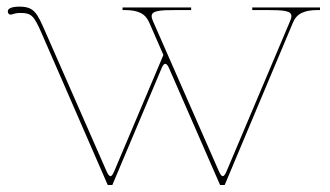

<svg xmlns="http://www.w3.org/2000/svg" viewBox="-20 -542 970 564"><path d="M340 -520V-512.5H345C386.5 -512.5 407 -502 418.5 -475.5L460 -380.5L316 -40C311.5 -29.5 308 -24.5 304.5 -24.5C301 -24.5 297 -29.5 292.5 -40L113.5 -448C89 -503.5 81 -522.5 37 -522.5C27.5 -522.5 3 -521.5 3 -508.5C3 -502 6.5 -499 12.5 -499C13.5 -499 15 -499.5 16 -500C25 -503 32.5 -504 39.5 -504C72 -504 79.5 -496.5 102 -445L296.5 1.5H310L455.5 -343.5C458.5 -350.5 462 -354.5 465.5 -354.5C469 -354.5 472.5 -350.5 476 -343L626.5 1.5H640L840.5 -475.5C851.5 -502 873 -512.5 914.5 -512.5H920V-520H721V-512.5H761C814.5 -512.5 836 -510.5 836 -494.5C836 -490 834.5 -485 831.5 -478.5L646 -40C641.5 -29.5 638 -24.5 634.5 -24.5C631 -24.5 627 -29.5 622.5 -40L430 -478.5C427 -485 425.5 -490 425.5 -494.5C425.5 -510.5 447.5 -512.5 501 -512.5H541.5V-520Z"/></svg>

Font: Znikomit
Style: Regular
Weight: 100
Designer: gluk
Foundry: gluk
Version: Version 0.55